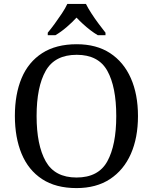

<svg xmlns="http://www.w3.org/2000/svg" viewBox="-20 -951 782 981"><path d="M371 10Q265 10 195 -36Q125 -82 90.5 -165Q56 -248 56 -359Q56 -470 90.5 -552Q125 -634 195.5 -679.5Q266 -725 372 -725Q473 -725 542.5 -679.5Q612 -634 648.5 -551.5Q685 -469 685 -358Q685 -247 648.5 -164.5Q612 -82 542 -36Q472 10 371 10ZM371 -44Q483 -44 528.5 -127Q574 -210 574 -358Q574 -507 528.5 -589Q483 -671 372 -671Q260 -671 213.5 -589Q167 -507 167 -358Q167 -210 213.5 -127Q260 -44 371 -44ZM224 -784Q240 -803 259 -829Q278 -855 296 -882Q314 -909 324 -931H419Q430 -909 447.5 -882Q465 -855 484.5 -829Q504 -803 519 -784V-771H480Q461 -782 441.5 -797Q422 -812 404 -828.5Q386 -845 371 -861Q349 -837 320.5 -812.5Q292 -788 263 -771H224Z"/></svg>

Font: Noto Serif Vithkuqi
Style: Regular
Weight: 400
Version: Version 1.005